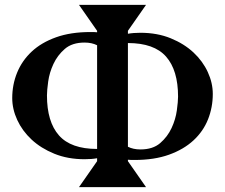

<svg xmlns="http://www.w3.org/2000/svg" viewBox="-20 -735 920 785"><path d="M377 -76V-88Q366 -86 353 -85Q340 -84 326 -84Q257 -84 202 -106.5Q147 -129 109 -164.5Q71 -200 50.5 -244.5Q30 -289 30 -334Q30 -389 50 -438Q70 -487 109.5 -524Q149 -561 209 -582.5Q269 -604 349 -604Q357 -604 363.5 -604Q370 -604 377 -603V-609L303 -715H577L503 -609V-597Q514 -599 527 -600Q540 -601 554 -601Q623 -601 678 -578.5Q733 -556 771 -520.5Q809 -485 829.5 -440.5Q850 -396 850 -351Q850 -296 830.5 -247Q811 -198 771 -161Q731 -124 671 -102.5Q611 -81 531 -81Q523 -81 516.5 -81Q510 -81 503 -82V-76L577 30H303ZM377 -550Q355 -561 326 -561Q275 -561 245 -535Q215 -509 198.5 -473.5Q182 -438 177 -401.5Q172 -365 172 -345Q172 -237 221 -181.5Q270 -126 377 -126ZM503 -135Q525 -124 554 -124Q605 -124 635 -150Q665 -176 681.5 -211.5Q698 -247 703 -283.5Q708 -320 708 -340Q708 -448 659 -503.5Q610 -559 503 -559Z"/></svg>

Font: Bluu Next Cyrillic
Style: Bold
Weight: 700
Designer: Igor Stepanchenko
Foundry: Igor Stepanchenko
Version: Version 1.000